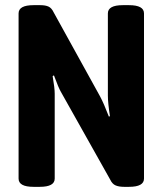

<svg xmlns="http://www.w3.org/2000/svg" viewBox="-20 -722 630 744"><path d="M52 -30V-670Q52 -702 110 -702H136Q156 -702 168 -696.5Q180 -691 188 -674L368 -348Q382 -322 402 -270L406 -272Q398 -324 398 -351V-670Q398 -702 456 -702H480Q538 -702 538 -670V-30Q538 2 480 2H461Q441 2 428 -3.5Q415 -9 407 -26L216 -366Q207 -381 189 -430L184 -427Q192 -381 192 -359V-30Q192 2 134 2H110Q52 2 52 -30Z"/></svg>

Font: Asap Condensed
Style: Bold
Weight: 700
Designer: Pablo Cosgaya
Foundry: Omnibus-Type
Version: Version 1.010; ttfautohint (v1.8)